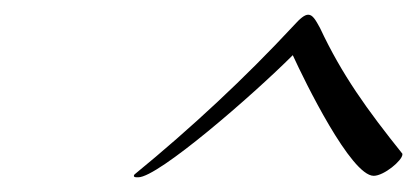

<svg xmlns="http://www.w3.org/2000/svg" viewBox="-20 -700 571 261"><path d="M527 -491C479 -551 445 -598 415 -662C409 -673 405 -680 399 -680C394 -680 388 -675 379 -665C313 -594 240 -526 163 -463C162 -462 162 -461 162 -461C162 -459 164 -459 168 -459C195 -459 323 -570 378 -625C394 -590 457 -461 488 -461C502 -461 527 -482 527 -490C527 -490 527 -491 527 -491Z"/></svg>

Font: Playball
Style: Regular
Weight: 400
Designer: Robert E. Leuschke
Foundry: Robert E. Leuschke
Version: Version 1.001